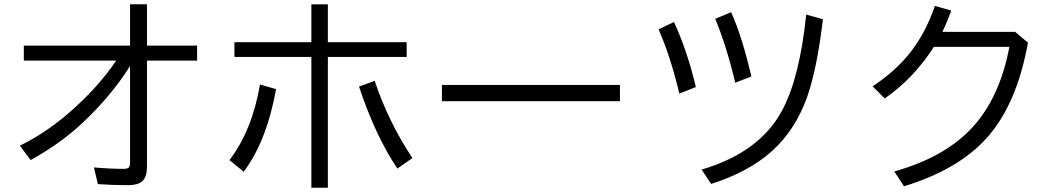

<svg xmlns="http://www.w3.org/2000/svg" viewBox="-20 -839 5033 909"><path d="M595.7 -818.8H675.8V-623H913.1V-552.2H675.8V-50.3Q675.8 -3.9 656.2 16.6Q636.7 37.6 584 37.6Q510.7 37.6 443.4 32.7L424.8 -46.4Q499 -39.6 564.5 -39.6Q585.9 -39.6 590.8 -47.4Q595.7 -53.7 595.7 -70.3V-526.4Q505.9 -383.8 370.1 -256.8Q265.6 -158.7 125 -81.1L74.2 -149.4Q212.9 -216.8 340.8 -335.4Q452.1 -437.5 530.3 -552.2H92.8V-623H595.7Z M1454.1 -818.4H1532.2V-639.2H1905.3V-569.3H1532.2V49.8H1454.1V-569.3H1089.8V-639.2H1454.1ZM1066.4 -81.1Q1173.8 -221.7 1210.9 -439L1287.1 -417Q1242.2 -169.9 1133.8 -25.9ZM1861.3 -41Q1756.8 -196.8 1679.7 -429.2L1753.9 -456.1Q1819.3 -260.7 1932.6 -90.8Z M2072.3 -437H2915V-359.9H2072.3Z M3196.3 -396Q3152.3 -578.6 3097.7 -700.2L3170.9 -734.9Q3234.4 -597.2 3274.4 -426.8ZM3460.9 -447.3Q3419.9 -620.1 3366.2 -750L3441.4 -781.2Q3493.2 -667 3537.1 -477.1ZM3301.8 -36.1Q3582 -119.1 3686.5 -323.2Q3766.6 -477.1 3796.9 -770L3876 -748Q3848.6 -515.6 3801.8 -381.3Q3746.1 -224.6 3635.7 -124.5Q3524.4 -24.4 3346.7 31.7Z M4786.1 -688 4846.7 -637.2Q4793 -338.9 4646.5 -180.2Q4512.7 -34.7 4259.8 43L4213.9 -27.3Q4460 -96.2 4590.8 -243.7Q4714.8 -383.8 4758.8 -617.2H4401.4Q4305.7 -467.8 4168.9 -373L4111.3 -430.2Q4209 -495.1 4275.4 -573.2Q4359.4 -673.3 4406.2 -811L4483.4 -789.1Q4463.9 -733.4 4441.4 -688Z"/></svg>

Font: UDEV Gothic 35
Style: Regular
Weight: 400
Version: v2.1.0; ttfautohint (v1.8.4.7-5d5b-dirty) -l 6 -r 45 -G 200 